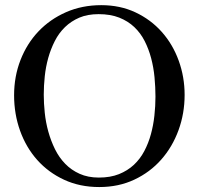

<svg xmlns="http://www.w3.org/2000/svg" viewBox="-20 -716 782 752"><path d="M703.1 -344.2Q703.1 -271.5 679.2 -206.1Q655.3 -140.6 611.6 -91.1Q567.9 -41.5 506.3 -12.5Q444.8 16.6 368.7 16.6Q292.5 16.6 231 -12Q169.4 -40.5 125.7 -89.6Q82 -138.7 58.6 -204.1Q35.2 -269.5 35.2 -342.8Q35.2 -416.5 60.3 -481Q85.4 -545.4 130.6 -593Q175.8 -640.6 238.5 -668.2Q301.3 -695.8 376.5 -695.8Q450.7 -695.8 510.7 -667.5Q570.8 -639.2 613.8 -590.8Q656.7 -542.5 679.9 -478.5Q703.1 -414.6 703.1 -344.2ZM588.9 -337.4Q588.9 -374.5 585.2 -413.3Q581.5 -452.1 572 -488Q562.5 -523.9 546.6 -555.2Q530.8 -586.4 506.1 -609.9Q481.4 -633.3 447 -647Q412.6 -660.6 366.2 -660.6Q323.2 -660.6 291 -647Q258.8 -633.3 234.6 -609.9Q210.4 -586.4 194.6 -555.2Q178.7 -523.9 168.9 -489Q159.2 -454.1 155.3 -417Q151.4 -379.9 151.4 -345.2Q151.4 -311.5 155.3 -274.2Q159.2 -236.8 169.2 -200.7Q179.2 -164.6 195.3 -131.8Q211.4 -99.1 235.4 -74.5Q259.3 -49.8 292 -35.2Q324.7 -20.5 367.2 -20.5Q412.1 -20.5 445.8 -33.9Q479.5 -47.4 504.2 -70.3Q528.8 -93.3 545.2 -124.3Q561.5 -155.3 571 -190.2Q580.6 -225.1 584.7 -262.9Q588.9 -300.8 588.9 -337.4Z"/></svg>

Font: Simplified Naskh
Style: Regular
Weight: 400
Designer: SIL International
Foundry: Arabeyes
Version: 1.02_alpha